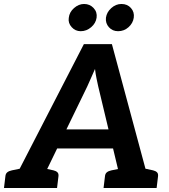

<svg xmlns="http://www.w3.org/2000/svg" viewBox="-41 -946 849 966"><path d="M8 0 381 -724H522L717 0H610Q592 0 581.5 -9Q571 -18 568 -31L453 -512Q449 -531 444.5 -552Q440 -573 437 -599Q426 -573 416.5 -552.5Q407 -532 398 -511L165 -31Q160 -19 146.5 -9.5Q133 0 116 0ZM97 0 105 -67H197L189 0ZM211 -199 240 -295H553L558 -199ZM526 0 534 -67H632L624 0ZM-21 0 -14 -58Q-13 -72 -4.5 -79Q4 -86 19 -89L77 -101L78 0ZM147 0 172 -101 228 -89Q241 -86 248 -79Q255 -72 253 -58L246 0ZM480 0 487 -58Q488 -72 496.5 -79Q505 -86 520 -89L579 -101V0ZM648 0 673 -101 729 -89Q742 -86 749 -79Q756 -72 754 -58L747 0ZM445 -857Q441 -829 417.5 -809Q394 -789 365 -789Q338 -789 319.5 -809.5Q301 -830 305 -856Q308 -885 331.5 -905.5Q355 -926 382 -926Q411 -926 430 -905.5Q449 -885 445 -857ZM632 -857Q628 -829 605.5 -809Q583 -789 553 -789Q525 -789 507 -809Q489 -829 492 -857Q496 -885 519 -905.5Q542 -926 570 -926Q600 -926 618 -905.5Q636 -885 632 -857Z"/></svg>

Font: Aleo
Style: Bold Italic
Weight: 700
Italic angle: -7°
Version: Version 2.001;gftools[0.9.29]